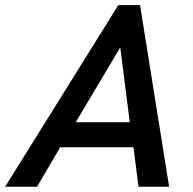

<svg xmlns="http://www.w3.org/2000/svg" viewBox="-63 -709 733 729"><path d="M-43.5 0 386.2 -689.5H468.8L579.1 0H462.9L443.8 -149.9H165.5L77.6 0ZM224.6 -245.1H429.7L393.6 -528.8Z"/></svg>

Font: HK Grotesk SemiBold Italic
Style: Regular
Weight: 600
Italic angle: -13°
Designer: Alfredo Marco Pradil and Stefan Peev
Foundry: Hanken Design Co.
Version: Version 1.000;PS 001.000;hotconv 1.0.88;makeotf.lib2.5.64775